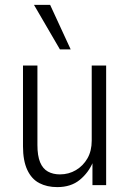

<svg xmlns="http://www.w3.org/2000/svg" viewBox="-20 -757 530 785"><path d="M214 8Q172 8 140.5 -8.5Q109 -25 91.5 -62.5Q74 -100 74 -159V-489H133V-164Q133 -120 144 -93.5Q155 -67 176 -55.5Q197 -44 225 -44Q261 -44 290.5 -61.5Q320 -79 337.5 -109.5Q355 -140 355 -182V-489H414V0H358V-94H360Q342 -51 306 -21.5Q270 8 214 8ZM225 -555 119 -737H185L269 -555Z"/></svg>

Font: Nunito Sans 10pt Condensed Light
Style: Regular
Weight: 300
Width: 3
Designer: Vernon Adams
Foundry: Vernon Adams
Version: Version 3.101;gftools[0.9.27]